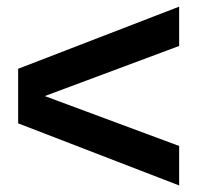

<svg xmlns="http://www.w3.org/2000/svg" viewBox="-20 -612 600 584"><path d="M524.9 -472.2 116.2 -319.8 524.9 -168V-47.9L35.2 -236.8V-402.8L524.9 -591.8Z"/></svg>

Font: TASA Orbiter Display SemiBold
Style: Regular
Weight: 600
Designer: Weizhong Zhang
Version: Version 1.000;Glyphs 3.1.2 (3151)